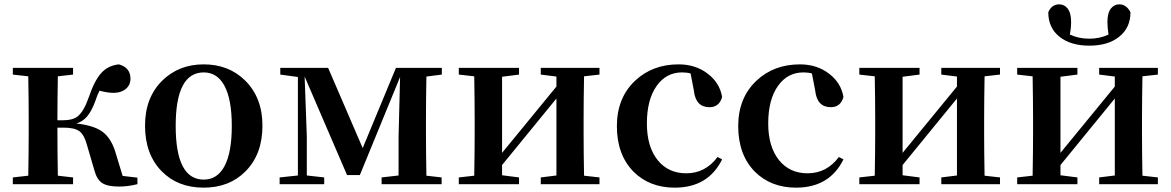

<svg xmlns="http://www.w3.org/2000/svg" viewBox="-20 -847 5385 883"><path d="M528 11Q474 11 449.5 -5.5Q425 -22 414 -64L380 -180Q367 -228 344.5 -244Q322 -260 273 -260H244Q244 -153 246 -39L316 -31V0H39V-31L110 -39Q112 -153 112 -235V-300Q112 -382 110 -496L39 -504V-535H316V-504L246 -496Q244 -384 244 -294H271Q314 -294 336 -311Q365 -333 388 -399Q414 -476 445.5 -511Q477 -546 527 -551Q580 -536 580 -485Q580 -456 558.5 -438Q537 -420 503 -420Q473 -420 438 -430Q427 -410 419 -384Q402 -337 381 -312Q362 -289 332 -279Q411 -270 450 -242Q489 -214 509 -153L544 -38L612 -30V0Q568 11 528 11Z M724 -59Q647 -137 647 -269Q647 -399 727 -477Q803 -551 917 -551Q1031 -551 1106 -478Q1187 -399 1187 -269Q1187 -137 1109 -59Q1035 16 916.5 16Q798 16 724 -59ZM917 -21Q979 -21 1012 -82Q1046 -145 1046 -267.5Q1046 -390 1012 -453Q979 -514 917 -514Q788 -514 788 -268Q788 -21 917 -21Z M1266 0V-31L1350 -40V-493L1269 -504V-535H1489L1648 -166L1801 -535H2012V-504L1941 -495Q1939 -381 1939 -300V-235Q1939 -153 1941 -39L2011 -31V0H1735V-31L1813 -40Q1813 -130 1813 -219L1820 -493L1635 -42H1576L1381 -495L1391 -220V-40L1471 -31V0Z M2090 0V-31L2161 -39Q2163 -153 2163 -235V-300Q2163 -382 2161 -496L2090 -504V-535H2367V-504L2289 -494V-144L2539 -449V-495L2467 -504V-535H2737V-504L2666 -496Q2664 -382 2664 -300V-235Q2664 -153 2666 -39L2737 -31V0H2467V-31L2539 -40V-394L2289 -88V-41L2367 -31V0Z M3083 16Q2967 16 2893 -58Q2817 -136 2817 -266.5Q2817 -397 2901 -476Q2981 -551 3101 -551Q3179 -551 3235 -508Q3290 -466 3301 -401Q3288 -354 3243 -354Q3179 -354 3171 -431L3156 -509Q3140 -514 3117 -514Q3044 -514 3000 -452Q2955 -389 2955 -279Q2955 -172 3005 -110Q3054 -50 3136 -50Q3224 -50 3280 -125L3301 -114Q3237 16 3083 16Z M3641 16Q3525 16 3451 -58Q3375 -136 3375 -266.5Q3375 -397 3459 -476Q3539 -551 3659 -551Q3737 -551 3793 -508Q3848 -466 3859 -401Q3846 -354 3801 -354Q3737 -354 3729 -431L3714 -509Q3698 -514 3675 -514Q3602 -514 3558 -452Q3513 -389 3513 -279Q3513 -172 3563 -110Q3612 -50 3694 -50Q3782 -50 3838 -125L3859 -114Q3795 16 3641 16Z M3932 0V-31L4003 -39Q4005 -153 4005 -235V-300Q4005 -382 4003 -496L3932 -504V-535H4209V-504L4131 -494V-144L4381 -449V-495L4309 -504V-535H4579V-504L4508 -496Q4506 -382 4506 -300V-235Q4506 -153 4508 -39L4579 -31V0H4309V-31L4381 -40V-394L4131 -88V-41L4209 -31V0Z M4658 0V-31L4729 -39Q4731 -153 4731 -235V-300Q4731 -382 4729 -496L4658 -504V-535H4935V-504L4857 -494V-144L5107 -449V-495L5035 -504V-535H5305V-504L5234 -496Q5232 -382 5232 -300V-235Q5232 -153 5234 -39L5305 -31V0H5035V-31L5107 -40V-394L4857 -88V-41L4935 -31V0ZM4801 -791Q4817 -827 4851 -827Q4874 -827 4889 -809Q4906 -788 4906 -747Q4906 -717 4900 -688Q4941 -669 4990 -669Q5037 -669 5078 -688Q5073 -720 5073 -747Q5073 -788 5090 -809Q5105 -827 5128 -827Q5160 -827 5179 -791Q5179 -719 5127 -678Q5076 -637 4990 -637Q4904 -637 4852.5 -678Q4801 -719 4801 -791Z"/></svg>

Font: GenRyuMin TW B
Style: Regular
Weight: 700
Version: Version 1.501;PS 1;hotconv 16.6.51;makeotf.lib2.5.65220